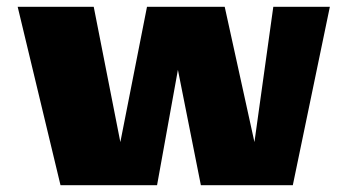

<svg xmlns="http://www.w3.org/2000/svg" viewBox="-20 -547 1026 567"><path d="M32.2 -526.9H256.8L335.4 -127.4L414.1 -526.9H643.6L731.4 -127.4L787.1 -526.9H954.1L844.7 0H573.2L505.4 -340.8L443.8 0H158.7Z"/></svg>

Font: Candal
Style: Regular
Weight: 400
Designer: vernon adams
Foundry: vernon adams
Version: Version 1.000